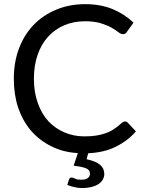

<svg xmlns="http://www.w3.org/2000/svg" viewBox="-20 -745 708 943"><path d="M647.5 -99.6Q606.4 -52.7 548.8 -24.4Q492.2 3.9 413.1 7.8Q411.1 17.6 405.3 37.1Q451.2 46.9 471.7 64.5Q492.2 82 492.2 109.4Q492.2 125 484.4 137.7Q476.6 151.4 461.9 160.2Q448.2 168.9 427.7 173.8Q408.2 178.7 383.8 178.7Q363.3 178.7 344.7 173.8Q326.2 169.9 310.5 163.1Q313.5 154.3 319.3 135.7Q322.3 127 331.1 127Q334 127 337.9 127.9Q341.8 129.9 347.7 131.8Q353.5 134.8 361.3 136.7Q369.1 137.7 379.9 137.7Q400.4 137.7 411.1 129.9Q421.9 121.1 421.9 108.4Q421.9 88.9 401.4 81.1Q379.9 73.2 341.8 68.4Q348.6 47.9 362.3 6.8Q290 2.9 232.4 -26.4Q174.8 -54.7 132.8 -102.5Q91.8 -150.4 69.3 -215.8Q47.9 -280.3 47.9 -358.4Q47.9 -439.5 73.2 -506.8Q98.6 -574.2 144.5 -622.1Q191.4 -670.9 255.9 -697.3Q320.3 -724.6 398.4 -724.6Q474.6 -724.6 533.2 -700.2Q591.8 -675.8 635.7 -633.8Q625 -619.1 603.5 -588.9Q600.6 -584 596.7 -581.1Q591.8 -577.1 584 -577.1Q574.2 -577.1 561.5 -586.9Q548.8 -596.7 527.3 -609.4Q506.8 -621.1 474.6 -630.9Q443.4 -640.6 397.5 -640.6Q341.8 -640.6 295.9 -621.1Q250 -601.6 216.8 -565.4Q183.6 -529.3 165 -476.6Q146.5 -423.8 146.5 -358.4Q146.5 -291 166 -238.3Q184.6 -185.5 217.8 -149.4Q252 -113.3 296.9 -94.7Q341.8 -75.2 394.5 -75.2Q426.8 -75.2 452.1 -79.1Q477.5 -83 499 -90.8Q521.5 -98.6 540 -111.3Q558.6 -123 577.1 -140.6Q585.9 -148.4 594.7 -148.4Q602.5 -148.4 608.4 -141.6Q621.1 -127.9 647.5 -99.6Z"/></svg>

Font: Lato
Style: Regular
Weight: 400
Designer: Lukasz Dziedzic with Adam Twardoch and Botio Nikoltchev
Version: Version 2.015; 2015-08-06; http://www.latofonts.com/